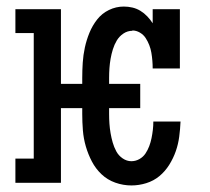

<svg xmlns="http://www.w3.org/2000/svg" viewBox="-20 -558 640 586"><path d="M381 8Q356 8 332 -0.5Q308 -9 290 -26Q272 -43 260.5 -65Q249 -87 242 -111Q235 -135 233 -160Q231 -185 231 -210V-228H166V0H27V-74H83V-457H27V-530H166V-302H231V-320Q231 -343 232.5 -366.5Q234 -390 239 -413Q244 -436 253 -458Q262 -480 276.5 -498.5Q291 -517 312.5 -527.5Q334 -538 358 -538Q371 -538 384 -535Q397 -532 408.5 -525Q420 -518 429.5 -508Q439 -498 446 -487V-530H529V-349H446Q446 -361 445 -373Q444 -385 442 -397Q440 -409 435.5 -420.5Q431 -432 424.5 -442Q418 -452 407 -458.5Q396 -465 384 -465Q384 -465 384 -464.5Q384 -464 384 -464Q369 -464 356.5 -455.5Q344 -447 336.5 -434.5Q329 -422 324.5 -407.5Q320 -393 317.5 -378.5Q315 -364 314 -349.5Q313 -335 313 -320V-302H408V-228H313V-210Q313 -195 314 -180.5Q315 -166 317.5 -151.5Q320 -137 324 -123Q328 -109 335 -96Q342 -83 354.5 -74.5Q367 -66 381 -66Q394 -66 405.5 -72.5Q417 -79 424 -89.5Q431 -100 435.5 -112Q440 -124 442.5 -136.5Q445 -149 446.5 -161.5Q448 -174 448 -187H531Q530 -164 527 -141Q524 -118 516.5 -96.5Q509 -75 496.5 -55Q484 -35 466.5 -20.5Q449 -6 426.5 1Q404 8 381 8Z"/></svg>

Font: Iosevka Slab Extended
Style: Regular
Weight: 400
Width: 7
Monospace: yes
Designer: Belleve Invis
Foundry: Belleve Invis
Version: Version 11.1.1; ttfautohint (v1.8.3)